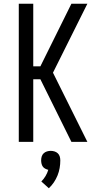

<svg xmlns="http://www.w3.org/2000/svg" viewBox="-20 -755 540 1022"><path d="M80 0V-735H157V-402H195L360 -735H445L262 -368L445 0H360L195 -333H157V0ZM240 247 200 211Q213 198 222.5 182Q232 166 237 149Q229 147 221 143Q213 139 208 132Q203 125 201 116Q199 107 199 99Q199 88 202 78Q205 68 212.5 61Q220 54 230 51Q240 48 250 48Q260 48 270 51Q280 54 287.5 61Q295 68 298 78Q301 88 301 99Q301 119 297.5 139.5Q294 160 286 179.5Q278 199 266.5 216Q255 233 240 247Z"/></svg>

Font: Iosevka Term SS14
Style: Regular
Weight: 400
Monospace: yes
Designer: Belleve Invis
Foundry: Belleve Invis
Version: Version 24.1.1; ttfautohint (v1.8.4)